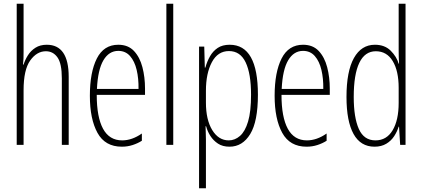

<svg xmlns="http://www.w3.org/2000/svg" viewBox="-20 -780 2273 1034"><path d="M107 -503Q107 -480 106.5 -464.5Q106 -449 104 -432H107Q115 -458 130.5 -482.5Q146 -507 171 -523Q196 -539 232 -539Q350 -539 350 -366V0H313V-358Q313 -438 289.5 -471Q266 -504 227 -504Q178 -504 142.5 -454Q107 -404 107 -294V0H70V-760H107Z M617 -539Q670 -539 701.5 -505.5Q733 -472 747 -418Q761 -364 761 -303V-269H501Q501 -149 535 -86.5Q569 -24 638 -24Q691 -24 744 -61V-22Q722 -8 694.5 1Q667 10 636 10Q546 10 505 -64.5Q464 -139 464 -264Q464 -391 501.5 -465Q539 -539 617 -539ZM617 -506Q567 -506 537 -455.5Q507 -405 502 -301H726Q727 -357 716 -403.5Q705 -450 680.5 -478Q656 -506 617 -506Z M913 0H876V-760H913Z M1217 -539Q1369 -539 1369 -270Q1369 -126 1327.5 -58Q1286 10 1216 10Q1179 10 1154 -6.5Q1129 -23 1113 -48Q1097 -73 1090 -100H1087Q1087 -88 1088 -70Q1089 -52 1089 -29V234H1052V-529H1080L1083 -416H1086Q1095 -449 1111 -477Q1127 -505 1152.5 -522Q1178 -539 1217 -539ZM1213 -505Q1153 -505 1121 -445Q1089 -385 1089 -291V-228Q1089 -135 1123 -79.5Q1157 -24 1212 -24Q1245 -24 1272.5 -48Q1300 -72 1316 -125.5Q1332 -179 1332 -270Q1332 -383 1303 -444Q1274 -505 1213 -505Z M1612 -539Q1665 -539 1696.5 -505.5Q1728 -472 1742 -418Q1756 -364 1756 -303V-269H1496Q1496 -149 1530 -86.5Q1564 -24 1633 -24Q1686 -24 1739 -61V-22Q1717 -8 1689.5 1Q1662 10 1631 10Q1541 10 1500 -64.5Q1459 -139 1459 -264Q1459 -391 1496.5 -465Q1534 -539 1612 -539ZM1612 -506Q1562 -506 1532 -455.5Q1502 -405 1497 -301H1721Q1722 -357 1711 -403.5Q1700 -450 1675.5 -478Q1651 -506 1612 -506Z M1997 10Q1922 10 1884 -58.5Q1846 -127 1846 -258Q1846 -396 1886 -467.5Q1926 -539 1999 -539Q2052 -539 2084 -507Q2116 -475 2127 -437H2129Q2128 -456 2127.5 -473Q2127 -490 2127 -506V-760H2164V0H2135L2129 -98H2127Q2119 -72 2103 -47Q2087 -22 2060.5 -6Q2034 10 1997 10ZM2002 -24Q2062 -24 2094.5 -78.5Q2127 -133 2127 -226V-307Q2127 -398 2095 -451Q2063 -504 2004 -504Q1945 -504 1915 -441.5Q1885 -379 1885 -258Q1885 -147 1912.5 -85.5Q1940 -24 2002 -24Z"/></svg>

Font: Noto Sans Gurmukhi ExtraCondensed ExtraLight
Style: Regular
Weight: 200
Width: 2
Designer: Jelle Bosma - Monotype Design Team
Foundry: Monotype Imaging Inc.
Version: Version 2.004; ttfautohint (v1.8.4.7-5d5b)